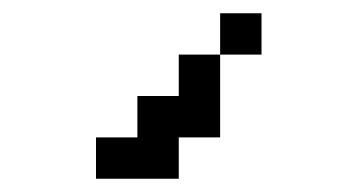

<svg xmlns="http://www.w3.org/2000/svg" viewBox="-20 -145 540 290"><path d="M375 -62.5V-125H312.5V-62.5H250V0H187.5V62.5H125V125H250V62.5H312.5Q312.5 62.5 312.5 -62.5Z"/></svg>

Font: UnifontExMono
Style: Regular
Weight: 500
Version: Version 15.0.06